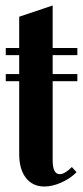

<svg xmlns="http://www.w3.org/2000/svg" viewBox="-20 -670 302 700"><path d="M142 10Q99 10 74.5 -21.5Q50 -53 50 -108V-374H1V-400H50V-469H1V-495H50V-609L172 -650V-495H262V-469H172V-400H262V-374H172V-85Q172 -35 198 -35Q216 -35 242 -61L259 -42Q236 -19 203.5 -4.5Q171 10 142 10Z"/></svg>

Font: Moniqa Black Heading
Style: Regular
Weight: 900
Designer: Rajesh Rajput
Foundry: Rajesh Rajput
Version: Version 1.000